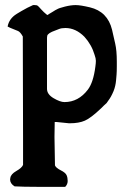

<svg xmlns="http://www.w3.org/2000/svg" viewBox="-20 -474 503 752"><path d="M164.1 -326.2V-126Q164.1 -104.5 189.9 -89.4Q215.8 -74.2 232.4 -74.2Q287.1 -74.2 324.2 -123Q345.7 -151.4 353.5 -212.9Q355.5 -226.6 355.5 -235.8Q355.5 -245.1 350.6 -258.8Q338.9 -298.8 310.5 -330.1Q276.4 -364.3 236.3 -364.3Q220.7 -364.3 211.4 -360.4Q202.1 -356.4 196.3 -354.5Q168 -344.7 165 -334Q164.1 -330.1 164.1 -326.2ZM250 8.8 202.1 3.9H194.3Q193.4 31.2 193.4 62.5L195.3 173.8Q199.2 183.6 217.8 192.9Q236.3 202.1 240.7 211.9Q245.1 221.7 245.1 234.9Q245.1 248 235.4 257.8H127Q70.3 257.8 37.1 255.9Q19.5 245.1 19.5 228.5L20.5 222.7Q22.5 208 43.9 195.8Q65.4 183.6 70.3 171.9V60.5L69.3 -331.1Q59.6 -348.6 50.8 -352.5Q42 -356.4 30.3 -360.8Q18.6 -365.2 9.8 -370.1Q15.6 -401.4 45.9 -419.9Q61.5 -429.7 86.9 -443.4L109.4 -454.1H116.2Q124 -454.1 127.4 -451.7Q130.9 -449.2 140.6 -438Q150.4 -426.8 165 -415Q175.8 -420.9 187 -428.2Q198.2 -435.5 203.1 -437.5Q210.9 -442.4 234.4 -448.2Q257.8 -454.1 276.4 -454.1Q294.9 -454.1 332 -445.3Q401.4 -428.7 418.9 -357.4Q419.9 -353.5 422.4 -341.8Q424.8 -330.1 431.2 -303.2Q437.5 -276.4 437.5 -232.4V-214.8Q437.5 -193.4 436.5 -181.6L434.6 -159.2Q432.6 -136.7 424.8 -117.2Q415 -93.8 404.3 -80.1L397.5 -70.3Q395.5 -68.4 386.7 -60.5L376 -49.8Q335.9 -11.7 312.5 -1.5Q289.1 8.8 253.9 8.8Z"/></svg>

Font: Essays1743
Style: Medium
Weight: 500
Designer: Based on the typeface in a 1743 English translation of the essays of Montaigne.  PostScript/TrueType font designed by Jo
Version: Version 002.100